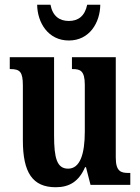

<svg xmlns="http://www.w3.org/2000/svg" viewBox="-20 -776 589 806"><path d="M269 -606C356 -606 400 -681 401 -756H346C336 -708 308 -688 269 -688C230 -688 201 -708 192 -756H136C137 -681 182 -606 269 -606ZM214 10C271 10 311 -14 337 -74H341L360 0H527V-50H520C489 -50 466 -55 466 -114V-536H282V-486H285C316 -486 336 -480 336 -420V-224C336 -129 316 -68 266 -68C219 -68 207 -112 207 -208V-536H21V-486H24C64 -486 76 -474 76 -417V-187C76 -51 117 10 214 10Z"/></svg>

Font: Noto Serif Lao ExtraCondensed
Style: Bold
Weight: 700
Width: 2
Designer: Monotype Design Team
Foundry: Monotype Imaging Inc.
Version: Version 2.003